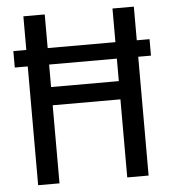

<svg xmlns="http://www.w3.org/2000/svg" viewBox="-51 -758 714 805"><g transform="rotate(-5 305.5 -355.5)"><path d="M542 -569.3H595.7V-500H542V0H452.1V-328.6H167V0H77.1V-500H22.5V-569.3H77.1V-710.9H167V-569.3H452.1V-710.9H542ZM167 -405.3H452.1V-500H167Z"/></g></svg>

Font: Roboto Condensed
Style: Regular
Weight: 400
Designer: Google
Version: Version 2.001047; 2015